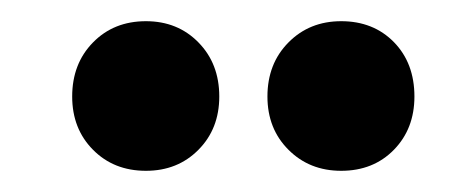

<svg xmlns="http://www.w3.org/2000/svg" viewBox="-20 -778 443 183"><path d="M119.1 -757.8Q149.4 -757.8 169.2 -737.5Q189 -717.3 189 -686Q189 -655.3 169.2 -635.3Q149.4 -615.2 119.1 -615.2Q88.4 -615.2 68.6 -635.3Q48.8 -655.3 48.8 -686Q48.8 -717.3 68.6 -737.5Q88.4 -757.8 119.1 -757.8ZM305.2 -757.8Q335.9 -757.8 355.5 -737.8Q375 -717.8 375 -686Q375 -655.3 355.5 -635.3Q335.9 -615.2 305.2 -615.2Q274.9 -615.2 254.9 -635.3Q234.9 -655.3 234.9 -686Q234.9 -717.3 254.9 -737.5Q274.9 -757.8 305.2 -757.8Z"/></svg>

Font: Montserrat arm SemiBold
Style: Regular
Weight: 600
Designer: Julieta Ulanovsky
Foundry: Julieta Ulanovsky
Version: Version 6.000;PS 006.000;hotconv 1.0.88;makeotf.lib2.5.64775